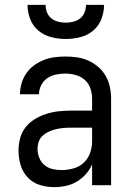

<svg xmlns="http://www.w3.org/2000/svg" viewBox="-20 -760 540 788"><path d="M202 8Q172 8 143 -1Q114 -10 93.5 -32Q73 -54 64.5 -83Q56 -112 56 -141Q56 -167 62.5 -192Q69 -217 84.5 -237Q100 -257 122 -270.5Q144 -284 168.5 -292Q193 -300 218 -303Q243 -306 269 -306H358V-355Q358 -376 351 -397Q344 -418 328 -432Q312 -446 291 -452Q270 -458 249 -458Q229 -458 209.5 -454Q190 -450 174 -439Q158 -428 149 -410Q140 -392 140 -373H62Q62 -396 68.5 -418Q75 -440 88 -459Q101 -478 119.5 -491.5Q138 -505 159 -513.5Q180 -522 203 -525Q226 -528 249 -528Q273 -528 297 -524.5Q321 -521 343 -511Q365 -501 383.5 -485Q402 -469 414 -448Q426 -427 431 -403Q436 -379 436 -355V0H358V-86Q349 -64 332.5 -45.5Q316 -27 295 -14.5Q274 -2 250 3Q226 8 202 8ZM232 -62Q256 -62 280.5 -68.5Q305 -75 323 -91.5Q341 -108 349.5 -131.5Q358 -155 358 -180V-236H269Q254 -236 238.5 -234.5Q223 -233 208.5 -229.5Q194 -226 180 -219.5Q166 -213 155 -203Q144 -193 139 -178.5Q134 -164 134 -149Q134 -131 141 -113Q148 -95 162 -83Q176 -71 194.5 -66.5Q213 -62 232 -62ZM250 -600Q220 -600 190.5 -607.5Q161 -615 138 -634Q115 -653 104 -681.5Q93 -710 93 -740H167Q167 -724 173 -709Q179 -694 191 -684.5Q203 -675 218.5 -671Q234 -667 250 -667Q266 -667 281.5 -671Q297 -675 309 -684.5Q321 -694 327 -709Q333 -724 333 -740H407Q407 -710 396 -681.5Q385 -653 362 -634Q339 -615 309.5 -607.5Q280 -600 250 -600Z"/></svg>

Font: Iosevka Term SS14
Style: Regular
Weight: 400
Monospace: yes
Designer: Belleve Invis
Foundry: Belleve Invis
Version: Version 24.1.1; ttfautohint (v1.8.4)